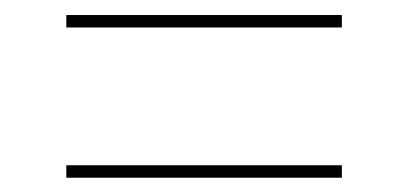

<svg xmlns="http://www.w3.org/2000/svg" viewBox="-20 -444 557 262"><path d="M446.5 -201.5H70.5V-218.5H446.5ZM446.5 -406.5H70.5V-423.5H446.5Z"/></svg>

Font: Anek Malayalam Medium Thin
Style: Regular
Weight: 250
Version: Version 1.003